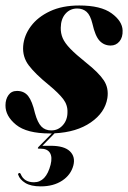

<svg xmlns="http://www.w3.org/2000/svg" viewBox="-25 -477 467 700"><path d="M162 -1.5Q187 -1.5 204 -20.5Q221 -39.5 221 -68Q222 -94 205.5 -115.8Q189 -137.5 151.5 -168.5Q103.5 -207.5 80 -238.5Q56.5 -269.5 59.5 -309Q62.5 -347.5 87.5 -381.2Q112.5 -415 157.2 -436Q202 -457 264 -457Q342.5 -457 381.8 -428.5Q421 -400 422 -366Q423 -341 410.5 -326Q398 -311 378.5 -311Q354.5 -311 338.2 -328.2Q322 -345.5 312 -390.5Q304.5 -421.5 290.8 -433.8Q277 -446 256.5 -446Q230.5 -446 213.8 -427Q197 -408 196.5 -376Q196 -356 203.5 -338.2Q211 -320.5 231.2 -299.5Q251.5 -278.5 289 -248.5Q335 -212 353.5 -184Q372 -156 366.5 -119.5Q358 -66.5 306.2 -30.8Q254.5 5 174 9L129.5 54.5H160Q209 54.5 229.8 74.5Q250.5 94.5 242.5 126Q233.5 160.5 201.8 181.5Q170 202.5 123.5 202.5Q87.5 202.5 67.2 190Q47 177.5 41.5 160.5Q39.5 157 43.5 154.5Q48 152 50.5 157.5Q62.5 187.5 99 187.5Q143 187.5 159.5 123.5Q166.5 95.5 157 80.2Q147.5 65 123 65H116.5Q109.5 65 116 58L164 9.5Q160 9.5 156.5 9.5Q72.5 9.5 33.5 -22.2Q-5.5 -54 -5 -93Q-5 -115 5.8 -130.2Q16.5 -145.5 37 -145.5Q63 -145.5 77.8 -126.8Q92.5 -108 102.5 -64.5Q112 -30 125.8 -15.8Q139.5 -1.5 162 -1.5Z"/></svg>

Font: Fraunces 144pt
Style: Bold Italic
Weight: 700
Italic angle: -16°
Version: Version 1.000;[b76b70a41]